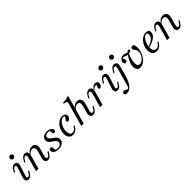

<svg xmlns="http://www.w3.org/2000/svg" viewBox="367 -2212 3977 3977"><g transform="rotate(-45 2355.0 -224.0)"><path d="M157.3 -102.4Q146 -70.2 149.6 -50.4Q153.2 -30.6 175 -30.6Q193.5 -30.6 209.7 -45.2Q225.8 -59.7 240.3 -87.1L255.6 -116.9H284.7L266.9 -82.3Q252.4 -54.8 235.5 -33.5Q218.5 -12.1 197.6 0.4Q176.6 12.9 150 12.9Q116.9 12.9 99.6 -3.6Q82.3 -20.2 80.2 -48.8Q78.2 -77.4 90.3 -113.7L154.8 -310.5Q166.1 -343.5 162.5 -362.9Q158.9 -382.3 136.3 -382.3Q118.5 -382.3 102.4 -367.7Q86.3 -353.2 71.8 -325.8L56.5 -296H26.6L45.2 -330.6Q59.7 -358.1 76.6 -379.4Q93.5 -400.8 114.5 -413.3Q135.5 -425.8 162.1 -425.8Q195.2 -425.8 212.1 -409.3Q229 -392.7 231.5 -364.5Q233.9 -336.3 221 -299.2ZM225.8 -512.9Q204.8 -512.9 190.3 -527.4Q175.8 -541.9 175.8 -562.9Q175.8 -585.5 192.7 -601.6Q209.7 -617.7 232.3 -617.7Q253.2 -617.7 267.7 -603.2Q282.3 -588.7 282.3 -567.7Q282.3 -546 265.3 -529.4Q248.4 -512.9 225.8 -512.9Z M677.4 -206.5 692.7 -260.5Q709.7 -321 696 -351.2Q682.3 -381.5 639.5 -381.5Q601.6 -381.5 569.8 -356.9Q537.9 -332.3 510.5 -279.8V-300Q541.9 -363.7 582.3 -394.8Q622.6 -425.8 673.4 -425.8Q735.5 -425.8 760.1 -381.9Q784.7 -337.9 763.7 -262.9L747.6 -206.5ZM433.9 -206.5 462.1 -308.1Q471.8 -341.9 466.1 -362.1Q460.5 -382.3 437.9 -382.3Q420.2 -382.3 404 -367.7Q387.9 -353.2 373.4 -325.8L357.3 -296H328.2L346.8 -330.6Q361.3 -358.1 378.2 -379.4Q395.2 -400.8 416.1 -413.3Q437.1 -425.8 463.7 -425.8Q496.8 -425.8 514.9 -409.3Q533.1 -392.7 536.7 -363.7Q540.3 -334.7 529 -296.8L504 -206.5ZM375.8 0 433.9 -206.5H504L446 0ZM719.4 -104.8Q709.7 -71 715.3 -50.8Q721 -30.6 743.5 -30.6Q761.3 -30.6 777.4 -45.2Q793.5 -59.7 808.1 -87.1L823.4 -116.9H853.2L834.7 -82.3Q820.2 -54.8 803.2 -33.5Q786.3 -12.1 765.3 0.4Q744.4 12.9 717.7 12.9Q685.5 12.9 666.9 -3.6Q648.4 -20.2 645.2 -49.6Q641.9 -79 652.4 -116.1L677.4 -206.5H747.6Z M1033.1 11.3Q990.3 11.3 956.5 -1.2Q922.6 -13.7 903.6 -35.9Q884.7 -58.1 884.7 -85.5Q884.7 -107.3 896 -119.8Q907.3 -132.3 926.6 -132.3Q944.4 -132.3 954.4 -121.8Q964.5 -111.3 965.3 -91.1Q965.3 -83.9 965.3 -74.2Q965.3 -64.5 965.3 -58.1Q967.7 -36.3 984.3 -26.6Q1000.8 -16.9 1033.1 -16.9Q1079 -16.9 1105.6 -37.1Q1132.3 -57.3 1132.3 -91.9Q1132.3 -116.9 1120.2 -135.1Q1108.1 -153.2 1088.7 -168.1Q1069.4 -183.1 1048 -196.8Q1026.6 -210.5 1007.3 -226.2Q987.9 -241.9 975.8 -262.9Q963.7 -283.9 963.7 -312.1Q963.7 -362.1 1005.6 -394Q1047.6 -425.8 1112.1 -425.8Q1151.6 -425.8 1182.3 -414.1Q1212.9 -402.4 1230.6 -382.3Q1248.4 -362.1 1248.4 -337.1Q1248.4 -317.7 1238.7 -306Q1229 -294.4 1211.3 -294.4Q1195.2 -294.4 1184.7 -304Q1174.2 -313.7 1172.6 -329.8Q1172.6 -337.9 1173 -346.4Q1173.4 -354.8 1172.6 -360.5Q1171.8 -379 1156.5 -388.3Q1141.1 -397.6 1112.1 -397.6Q1073.4 -397.6 1052.4 -380.6Q1031.5 -363.7 1031.5 -334.7Q1031.5 -311.3 1043.5 -294Q1055.6 -276.6 1075 -261.7Q1094.4 -246.8 1115.7 -232.7Q1137.1 -218.5 1156 -202Q1175 -185.5 1187.1 -164.1Q1199.2 -142.7 1199.2 -113.7Q1199.2 -77.4 1177.8 -49.2Q1156.5 -21 1119 -4.8Q1081.5 11.3 1033.1 11.3Z M1451.6 11.3Q1392.7 11.3 1360.1 -29Q1327.4 -69.4 1327.4 -141.9Q1327.4 -197.6 1346.4 -248.8Q1365.3 -300 1398 -339.9Q1430.6 -379.8 1472.6 -402.8Q1514.5 -425.8 1560.5 -425.8Q1603.2 -425.8 1628.6 -405.2Q1654 -384.7 1654 -349.2Q1654 -326.6 1644 -306.5Q1633.9 -286.3 1617.7 -273.8Q1601.6 -261.3 1582.3 -261.3Q1566.9 -261.3 1558.1 -269Q1549.2 -276.6 1549.2 -290.3Q1549.2 -304 1556.9 -314.9Q1564.5 -325.8 1574.2 -335.5Q1583.9 -345.2 1591.5 -355.2Q1599.2 -365.3 1599.2 -376.6Q1599.2 -396.8 1569.4 -396.8Q1536.3 -396.8 1506 -375.8Q1475.8 -354.8 1451.6 -319.8Q1427.4 -284.7 1413.3 -240.3Q1399.2 -196 1399.2 -149.2Q1399.2 -90.3 1419.4 -59.3Q1439.5 -28.2 1477.4 -28.2Q1509.7 -28.2 1535.5 -48.4Q1561.3 -68.5 1583.1 -111.3H1611.3Q1584.7 -51.6 1543.5 -20.2Q1502.4 11.3 1451.6 11.3Z M2000.8 -206.5 2016.1 -261.3Q2032.3 -321 2019 -351.2Q2005.6 -381.5 1963.7 -381.5Q1925.8 -381.5 1894.4 -356.9Q1862.9 -332.3 1835.5 -279.8V-300Q1866.9 -363.7 1906.9 -394.8Q1946.8 -425.8 1996.8 -425.8Q2058.9 -425.8 2083.5 -382.3Q2108.1 -338.7 2087.1 -264.5L2071 -206.5ZM1758.9 -206.5 1841.9 -505.6Q1850 -533.9 1846.4 -549.6Q1842.7 -565.3 1824.2 -572.2Q1805.6 -579 1767.7 -579L1775.8 -608.1Q1829.8 -608.9 1873 -617.3Q1916.1 -625.8 1950 -641.1L1829 -206.5ZM1700.8 0 1758.9 -206.5H1829L1771 0ZM2041.9 -104.8Q2032.3 -71 2038.3 -50.8Q2044.4 -30.6 2066.1 -30.6Q2083.9 -30.6 2100 -45.2Q2116.1 -59.7 2130.6 -87.1L2146.8 -116.9H2175.8L2157.3 -82.3Q2142.7 -54.8 2125.8 -33.5Q2108.9 -12.1 2088.3 0.4Q2067.7 12.9 2040.3 12.9Q2008.1 12.9 1989.9 -3.6Q1971.8 -20.2 1968.1 -49.6Q1964.5 -79 1975 -116.1L2000.8 -206.5H2071Z M2309.7 -206.5 2337.9 -308.1Q2347.6 -341.9 2341.9 -362.1Q2336.3 -382.3 2313.7 -382.3Q2296 -382.3 2279.8 -367.7Q2263.7 -353.2 2249.2 -325.8L2233.1 -296H2204L2222.6 -330.6Q2237.1 -358.1 2254 -379.4Q2271 -400.8 2291.9 -413.3Q2312.9 -425.8 2339.5 -425.8Q2372.6 -425.8 2390.7 -409.3Q2408.9 -392.7 2412.5 -363.7Q2416.1 -334.7 2404.8 -296.8L2379.8 -206.5ZM2251.6 0 2309.7 -206.5H2379.8L2321.8 0ZM2528.2 -276.6Q2514.5 -276.6 2506.5 -284.7Q2498.4 -292.7 2498.4 -305.6Q2498.4 -318.5 2504.8 -329.8Q2511.3 -341.1 2516.9 -351.6Q2522.6 -362.1 2522.6 -371Q2522.6 -383.9 2500.8 -383.9Q2476.6 -383.9 2449.6 -364.1Q2422.6 -344.4 2403.2 -311.3L2404 -334.7Q2427.4 -379 2459.7 -402.4Q2491.9 -425.8 2529 -425.8Q2558.9 -425.8 2575 -410.5Q2591.1 -395.2 2591.1 -366.9Q2591.1 -343.5 2582.3 -323Q2573.4 -302.4 2558.9 -289.5Q2544.4 -276.6 2528.2 -276.6Z M2765.3 -102.4Q2754 -70.2 2757.7 -50.4Q2761.3 -30.6 2783.1 -30.6Q2801.6 -30.6 2817.7 -45.2Q2833.9 -59.7 2848.4 -87.1L2863.7 -116.9H2892.7L2875 -82.3Q2860.5 -54.8 2843.5 -33.5Q2826.6 -12.1 2805.6 0.4Q2784.7 12.9 2758.1 12.9Q2725 12.9 2707.7 -3.6Q2690.3 -20.2 2688.3 -48.8Q2686.3 -77.4 2698.4 -113.7L2762.9 -310.5Q2774.2 -343.5 2770.6 -362.9Q2766.9 -382.3 2744.4 -382.3Q2726.6 -382.3 2710.5 -367.7Q2694.4 -353.2 2679.8 -325.8L2664.5 -296H2634.7L2653.2 -330.6Q2667.7 -358.1 2684.7 -379.4Q2701.6 -400.8 2722.6 -413.3Q2743.5 -425.8 2770.2 -425.8Q2803.2 -425.8 2820.2 -409.3Q2837.1 -392.7 2839.5 -364.5Q2841.9 -336.3 2829 -299.2ZM2833.9 -512.9Q2812.9 -512.9 2798.4 -527.4Q2783.9 -541.9 2783.9 -562.9Q2783.9 -585.5 2800.8 -601.6Q2817.7 -617.7 2840.3 -617.7Q2861.3 -617.7 2875.8 -603.2Q2890.3 -588.7 2890.3 -567.7Q2890.3 -546 2873.4 -529.4Q2856.5 -512.9 2833.9 -512.9Z M3046.8 -206.5 3075 -308.1Q3084.7 -341.9 3079 -362.1Q3073.4 -382.3 3050.8 -382.3Q3033.1 -382.3 3016.9 -367.7Q3000.8 -353.2 2986.3 -325.8L2970.2 -296H2941.1L2959.7 -330.6Q2974.2 -358.1 2991.1 -379.4Q3008.1 -400.8 3029 -413.3Q3050 -425.8 3076.6 -425.8Q3109.7 -425.8 3127.8 -409.3Q3146 -392.7 3149.6 -363.7Q3153.2 -334.7 3141.9 -296.8L3116.9 -206.5ZM3087.9 -103.2 3075.8 -61.3Q3054.8 13.7 3020.6 71.4Q2986.3 129 2943.1 160.9Q2900 192.7 2851.6 192.7Q2823.4 192.7 2807.7 181.5Q2791.9 170.2 2791.9 149.2Q2791.9 130.6 2804.4 118.5Q2816.9 106.5 2836.3 106.5Q2848.4 106.5 2859.3 111.3Q2870.2 116.1 2880.6 123Q2891.1 129.8 2900.8 134.7Q2910.5 139.5 2921 139.5Q2936.3 139.5 2946 128.2Q2955.6 116.9 2963.7 88.7L3017.7 -103.2L3046.8 -206.5H3116.9ZM3148.4 -512.9Q3127.4 -512.9 3112.9 -527.4Q3098.4 -541.9 3098.4 -562.9Q3098.4 -585.5 3115.3 -601.6Q3132.3 -617.7 3154.8 -617.7Q3175.8 -617.7 3190.3 -603.2Q3204.8 -588.7 3204.8 -567.7Q3204.8 -546 3187.9 -529.4Q3171 -512.9 3148.4 -512.9Z M3423.4 11.3Q3377.4 11.3 3350.8 -20.6Q3324.2 -52.4 3324.2 -110.5Q3324.2 -150 3337.1 -192.3Q3350 -234.7 3375.4 -280.6Q3400.8 -326.6 3437.1 -375.8H3462.9Q3429.8 -299.2 3415.7 -241.1Q3401.6 -183.1 3401.6 -137.1Q3401.6 -92.7 3418.1 -69.8Q3434.7 -46.8 3466.1 -46.8Q3499.2 -46.8 3528.6 -65.3Q3558.1 -83.9 3581.5 -113.7Q3604.8 -143.5 3618.1 -178.6Q3631.5 -213.7 3631.5 -247.6Q3631.5 -271 3625.8 -287.1Q3620.2 -303.2 3611.3 -315.3Q3602.4 -327.4 3593.5 -337.9Q3584.7 -348.4 3579 -358.9Q3573.4 -369.4 3573.4 -383.1Q3573.4 -401.6 3585.1 -413.7Q3596.8 -425.8 3616.9 -425.8Q3644.4 -425.8 3658.9 -402Q3673.4 -378.2 3673.4 -324.2Q3673.4 -260.5 3653.2 -200.4Q3633.1 -140.3 3598 -92.7Q3562.9 -45.2 3517.7 -16.9Q3472.6 11.3 3423.4 11.3ZM3279 -271Q3258.9 -271 3247.6 -284.7Q3236.3 -298.4 3236.3 -321.8Q3236.3 -351.6 3253.2 -375Q3270.2 -398.4 3296.8 -412.1Q3323.4 -425.8 3353.2 -425.8Q3377.4 -425.8 3395.2 -419.8Q3412.9 -413.7 3428.2 -405.6Q3443.5 -397.6 3458.1 -391.1L3439.5 -381.5Q3456.5 -406.5 3471 -416.1Q3485.5 -425.8 3498.4 -425.8Q3512.1 -425.8 3519.4 -419.4Q3526.6 -412.9 3526.6 -402.4Q3526.6 -383.9 3503.2 -371.8Q3479.8 -359.7 3437.9 -359.7Q3418.5 -359.7 3401.6 -364.1Q3384.7 -368.5 3370.2 -374.6Q3355.6 -380.6 3342.7 -385.1Q3329.8 -389.5 3316.9 -389.5Q3299.2 -389.5 3299.2 -375.8Q3299.2 -369.4 3302.4 -362.1Q3305.6 -354.8 3310.1 -347.6Q3314.5 -340.3 3317.7 -332.3Q3321 -324.2 3321 -315.3Q3321 -295.2 3309.7 -283.1Q3298.4 -271 3279 -271Z M3904 11.3Q3842.7 11.3 3809.7 -28.2Q3776.6 -67.7 3776.6 -139.5Q3776.6 -196 3796 -247.6Q3815.3 -299.2 3848.4 -339.5Q3881.5 -379.8 3923.8 -402.8Q3966.1 -425.8 4013.7 -425.8Q4055.6 -425.8 4077.8 -406.9Q4100 -387.9 4100 -351.6Q4100 -308.1 4067.7 -269Q4035.5 -229.8 3976.2 -199.2Q3916.9 -168.5 3836.3 -150.8L3837.1 -175Q3900 -191.9 3943.5 -217.7Q3987.1 -243.5 4010.1 -276.2Q4033.1 -308.9 4033.1 -347.6Q4033.1 -372.6 4023.4 -385.1Q4013.7 -397.6 3995.2 -397.6Q3969.4 -397.6 3943.5 -375Q3917.7 -352.4 3896 -315.3Q3874.2 -278.2 3861.3 -233.9Q3848.4 -189.5 3848.4 -145.2Q3848.4 -88.7 3870.2 -58.5Q3891.9 -28.2 3931.5 -28.2Q3963.7 -28.2 3991.1 -48.8Q4018.5 -69.4 4040.3 -111.3H4068.5Q4041.1 -51.6 3998.8 -20.2Q3956.5 11.3 3904 11.3Z M4515.3 -206.5 4530.6 -260.5Q4547.6 -321 4533.9 -351.2Q4520.2 -381.5 4477.4 -381.5Q4439.5 -381.5 4407.7 -356.9Q4375.8 -332.3 4348.4 -279.8V-300Q4379.8 -363.7 4420.2 -394.8Q4460.5 -425.8 4511.3 -425.8Q4573.4 -425.8 4598 -381.9Q4622.6 -337.9 4601.6 -262.9L4585.5 -206.5ZM4271.8 -206.5 4300 -308.1Q4309.7 -341.9 4304 -362.1Q4298.4 -382.3 4275.8 -382.3Q4258.1 -382.3 4241.9 -367.7Q4225.8 -353.2 4211.3 -325.8L4195.2 -296H4166.1L4184.7 -330.6Q4199.2 -358.1 4216.1 -379.4Q4233.1 -400.8 4254 -413.3Q4275 -425.8 4301.6 -425.8Q4334.7 -425.8 4352.8 -409.3Q4371 -392.7 4374.6 -363.7Q4378.2 -334.7 4366.9 -296.8L4341.9 -206.5ZM4213.7 0 4271.8 -206.5H4341.9L4283.9 0ZM4557.3 -104.8Q4547.6 -71 4553.2 -50.8Q4558.9 -30.6 4581.5 -30.6Q4599.2 -30.6 4615.3 -45.2Q4631.5 -59.7 4646 -87.1L4661.3 -116.9H4691.1L4672.6 -82.3Q4658.1 -54.8 4641.1 -33.5Q4624.2 -12.1 4603.2 0.4Q4582.3 12.9 4555.6 12.9Q4523.4 12.9 4504.8 -3.6Q4486.3 -20.2 4483.1 -49.6Q4479.8 -79 4490.3 -116.1L4515.3 -206.5H4585.5Z"/></g></svg>

Font: Playfair 5pt SemiExpanded Light Light
Style: Italic
Weight: 300
Italic angle: -15.6°
Version: Version 2.203